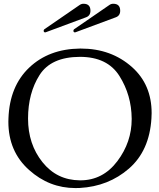

<svg xmlns="http://www.w3.org/2000/svg" viewBox="-20 -958 826 996"><path d="M218.3 -791Q216.3 -790 214.8 -790Q206.5 -790 206.5 -798.8Q206.5 -802.7 210 -806.2L393.1 -932.1Q402.3 -938.5 413.1 -938.5Q449.2 -938.5 449.2 -902.3Q449.2 -876.5 426.3 -868.2ZM372.6 -791Q370.6 -790 369.1 -790Q360.8 -790 360.8 -798.8Q360.8 -802.7 364.3 -806.2L547.4 -932.1Q556.2 -938.5 567.4 -938.5Q603.5 -938.5 603.5 -902.3Q603.5 -876.5 580.6 -868.2ZM394.5 -663.1Q244.6 -662.6 185.1 -568.6Q125.5 -474.6 125.5 -342.8Q125.5 -210.4 200.2 -116.9Q274.9 -23.4 394.5 -22.5H397Q513.7 -22.5 588.9 -122.1Q663.1 -220.7 663.1 -339.8V-342.8Q662.1 -464.4 599.6 -563.7Q537.1 -663.1 394.5 -663.1ZM394.5 -706.1H399.4Q557.1 -706.1 665.5 -609.4Q766.6 -519 766.6 -371.1Q766.6 -357.9 765.6 -344.2Q755.4 -176.3 649.2 -83.7Q543 8.8 393.6 17.1Q382.3 17.6 371.1 17.6Q235.4 17.6 130.9 -76.2Q23.4 -171.9 23.4 -326.7Q23.4 -335.4 23.9 -344.2Q29.8 -510.7 131.6 -607.4Q233.4 -704.1 394.5 -706.1Z"/></svg>

Font: Caudex
Style: Regular
Weight: 400
Version: Version 1.01